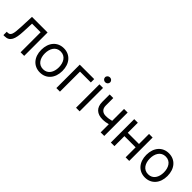

<svg xmlns="http://www.w3.org/2000/svg" viewBox="235 -1952 3165 3165"><g transform="rotate(45 1817.5 -369.5)"><path d="M28.4 0H56.8C177.6 0 212.4 -93.8 220.2 -272.7L228.7 -467.3H429V0H512.8V-545.5H149.1L139.2 -304C132.1 -120.7 113.6 -78.1 48.3 -78.1H28.4Z M887.8 11.4C1035.5 11.4 1134.9 -100.9 1134.9 -269.9C1134.9 -440.3 1035.5 -552.6 887.8 -552.6C740.1 -552.6 640.6 -440.3 640.6 -269.9C640.6 -100.9 740.1 11.4 887.8 11.4ZM887.8 -63.9C775.6 -63.9 724.4 -160.5 724.4 -269.9C724.4 -379.3 775.6 -477.3 887.8 -477.3C1000 -477.3 1051.1 -379.3 1051.1 -269.9C1051.1 -160.5 1000 -63.9 887.8 -63.9Z M1599.4 -545.5H1262.8V0H1346.6V-467.3H1599.4Z M1721.6 0H1805.4V-545.5H1721.6ZM1764.2 -636.4C1796.9 -636.4 1823.9 -661.9 1823.9 -693.2C1823.9 -724.4 1796.9 -750 1764.2 -750C1731.5 -750 1704.5 -724.4 1704.5 -693.2C1704.5 -661.9 1731.5 -636.4 1764.2 -636.4Z M2379.3 -545.5H2295.5V-268.8C2255 -257.1 2213.4 -250 2163.4 -250C2095.2 -250 2042.6 -288.4 2042.6 -372.2V-546.9H1958.8V-372.2C1958.8 -238.6 2039.8 -171.9 2163.4 -171.9C2214.8 -171.9 2256 -178.6 2295.5 -190.3V0H2379.3Z M2616.5 -545.5H2532.7V0H2616.5V-233H2877.8V0H2961.6V-545.5H2877.8V-311.1H2616.5Z M3336.6 11.4C3484.4 11.4 3583.8 -100.9 3583.8 -269.9C3583.8 -440.3 3484.4 -552.6 3336.6 -552.6C3188.9 -552.6 3089.5 -440.3 3089.5 -269.9C3089.5 -100.9 3188.9 11.4 3336.6 11.4ZM3336.6 -63.9C3224.4 -63.9 3173.3 -160.5 3173.3 -269.9C3173.3 -379.3 3224.4 -477.3 3336.6 -477.3C3448.9 -477.3 3500 -379.3 3500 -269.9C3500 -160.5 3448.9 -63.9 3336.6 -63.9Z"/></g></svg>

Font: Karasuma Gothic
Style: Regular
Weight: 400
Designer: Rasmus Andersson, Ryoko Nishizuka
Foundry: Genbu
Version: Version 1.00